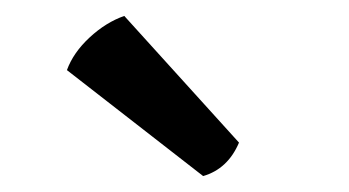

<svg xmlns="http://www.w3.org/2000/svg" viewBox="-20 -759 438 241"><path d="M136 -739 280 -580Q266 -547 235 -538L64 -671Q72 -693 92.5 -712Q113 -731 136 -739Z"/></svg>

Font: Signika
Style: Regular
Weight: 400
Designer: Anna Giedrys
Foundry: Anna Giedrys
Version: Version 1.001